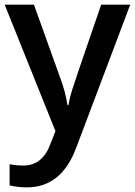

<svg xmlns="http://www.w3.org/2000/svg" viewBox="-20 -560 576 820"><path d="M0 -540H125L234.9 -233.9Q259.8 -168.5 268.1 -110.8H272Q276.4 -137.7 288.1 -176Q299.8 -214.4 412.1 -540H536.1L305.2 71.8Q242.2 240.2 95.2 240.2Q57.1 240.2 21 231.9V141.1Q46.9 147 80.1 147Q163.1 147 196.8 50.8L216.8 0Z"/></svg>

Font: f0_53748          
Style: Regular
Weight: 600
Foundry: Ascender Corporation
Version: Version 1.10